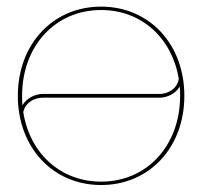

<svg xmlns="http://www.w3.org/2000/svg" viewBox="-20 -542 595 565"><path d="M277.5 -512.5C396.5 -512.5 486.5 -430 506 -310V-309.5C500.5 -277.5 470.5 -265.5 449.5 -265.5H105.5C83.5 -265.5 58.5 -253.5 46 -232C45 -241 45 -250.5 45 -260C45 -406.5 142.5 -512.5 277.5 -512.5ZM277.5 -522.5C135.5 -522.5 32.5 -412 32.5 -260C32.5 -108 135.5 2.5 277.5 2.5C419.5 2.5 522.5 -108 522.5 -260C522.5 -412 419.5 -522.5 277.5 -522.5ZM509 -287.5C510 -278.5 510 -269.5 510 -260C510 -113.5 412.5 -7.5 277.5 -7.5C158 -7.5 67.5 -91 48.5 -212C54.5 -241.5 83 -254.5 105.5 -254.5H449.5C470 -254.5 496 -265 509 -287.5Z"/></svg>

Font: ZnikomitSC
Style: Regular
Weight: 100
Designer: gluk
Foundry: gluk
Version: Version 0.55